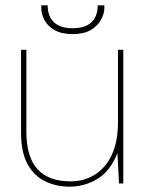

<svg xmlns="http://www.w3.org/2000/svg" viewBox="-20 -689 553 721"><path d="M241 12Q191 12 149 -8.5Q107 -29 83 -73.5Q59 -118 59 -191V-502H79V-196Q79 -99 121 -53.5Q163 -8 244 -8Q297 -8 337.5 -34Q378 -60 400.5 -109Q423 -158 423 -230V-502H443V0H427L421 -114Q394 -46 345.5 -17Q297 12 241 12ZM253 -561Q210 -561 184 -576.5Q158 -592 146.5 -614.5Q135 -637 135 -659V-669H159Q159 -628 182.5 -605.5Q206 -583 253 -583Q300 -583 323.5 -605.5Q347 -628 347 -669H372V-660Q372 -638 359.5 -615Q347 -592 321 -576.5Q295 -561 253 -561Z"/></svg>

Font: DM Sans 16pt Thin
Style: Regular
Weight: 250
Version: Version 4.004;gftools[0.9.30]